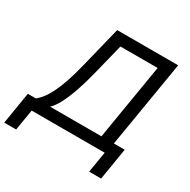

<svg xmlns="http://www.w3.org/2000/svg" viewBox="-214 -907 1227 1242"><g transform="rotate(30 399.5 -286.0)"><path d="M-22 156.2 17.1 -81.5H76.7Q97.2 -97.7 117.4 -123.5Q137.7 -149.4 157.5 -189Q177.2 -228.5 196.8 -285.4Q216.3 -342.3 235.8 -420.9L311.5 -727.5H767.1L659.7 -81.5H740.7L701.7 156.2H612.3L638.2 0H92.8L66.9 156.2ZM183.6 -81.5H566.9L660.6 -646H382.8L326.7 -420.9Q307.6 -343.8 285.2 -276.6Q262.7 -209.5 237.5 -159.2Q212.4 -108.9 183.6 -81.5Z"/></g></svg>

Font: Inter Variable
Style: Italic
Weight: 400
Italic angle: -9.39999°
Designer: Rasmus Andersson
Foundry: rsms
Version: Version 4.001;git-9221beed3